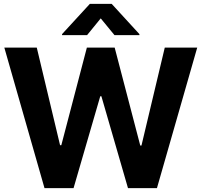

<svg xmlns="http://www.w3.org/2000/svg" viewBox="-20 -974 1043 994"><path d="M210.4 0 2.4 -727.5H170.4L291 -222.2H297.4L429.7 -727.5H573.7L706.1 -220.7H712.4L833 -727.5H1001L792.5 0H642.6L504.9 -475.6H499L360.8 0ZM572.8 -792 501.5 -878.9 430.7 -792H301.3V-797.4L445.3 -954.1H558.1L701.7 -797.4V-792Z"/></svg>

Font: Inter Tight
Style: Bold
Weight: 700
Designer: Rasmus Andersson
Foundry: rsms
Version: Version 3.004; ttfautohint (v1.8.4.7-5d5b)